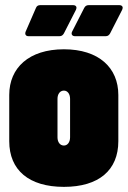

<svg xmlns="http://www.w3.org/2000/svg" viewBox="-20 -720 498 748"><path d="M91 -579H212C220 -579 225 -583 229 -590L276 -682C277 -685 278 -688 278 -690C278 -696 273 -700 265 -700H137C129 -700 123 -697 120 -689L80 -597C76 -587 80 -579 91 -579ZM272 -579H392C400 -579 405 -583 409 -590L456 -682C457 -685 458 -688 458 -690C458 -696 453 -700 445 -700H326C318 -700 312 -697 308 -689L261 -597C256 -587 261 -579 272 -579ZM229 8C365 8 441 -57 441 -170V-350C441 -456 365 -528 229 -528C93 -528 16 -456 16 -350V-170C16 -57 93 8 229 8ZM229 -153C214 -153 204 -166 204 -185V-335C204 -354 214 -367 229 -367C243 -367 253 -354 253 -335V-185C253 -166 243 -153 229 -153Z"/></svg>

Font: Barlow Condensed Black
Style: Regular
Weight: 900
Width: 3
Designer: Jeremy Tribby
Foundry: Tribby Type
Version: Version 1.422;hotconv 1.0.109;makeotfexe 2.5.65596